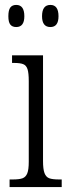

<svg xmlns="http://www.w3.org/2000/svg" viewBox="-20 -761 280 781"><path d="M14 -695Q14 -720 22 -730.5Q30 -741 46 -741Q79 -741 79 -695Q79 -651 46 -651Q30 -651 22 -661Q14 -671 14 -695ZM151 -695Q151 -741 185 -741Q218 -741 218 -695Q218 -651 185 -651Q151 -651 151 -695ZM19 -31H32Q59 -31 72 -36Q85 -41 91 -56Q97 -71 97 -103V-431Q97 -464 92 -479.5Q87 -495 74.5 -500Q62 -505 37 -505H29V-536H155V-106Q155 -73 161 -57Q167 -41 180 -36Q193 -31 220 -31H231V0H19Z"/></svg>

Font: Noto Serif CondLight
Style: Regular
Weight: 300
Width: 3
Designer: Monotype Design Team
Foundry: Monotype Imaging Inc.
Version: Version 1.001